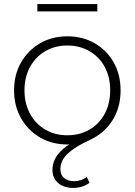

<svg xmlns="http://www.w3.org/2000/svg" viewBox="-20 -704 660 941"><path d="M339 217Q293 217 265 193Q237 169 237 128Q237 104 248 78.5Q259 53 288 27Q317 1 371 -22L366 -1Q348 2 335.5 3Q323 4 310 4Q235 4 176.5 -30Q118 -64 83.5 -124Q49 -184 49 -261Q49 -339 83.5 -398.5Q118 -458 176.5 -492Q235 -526 310 -526Q385 -526 444 -492Q503 -458 537 -398.5Q571 -339 571 -261Q571 -176 530.5 -113Q490 -50 420 -18Q358 11 327 36Q296 61 286 82.5Q276 104 276 124Q276 154 295 169Q314 184 344 184Q360 184 376.5 178.5Q393 173 405 163L419 192Q402 204 382 210.5Q362 217 339 217ZM310 -41Q370 -41 418 -68.5Q466 -96 493 -146Q520 -196 520 -261Q520 -327 493 -376.5Q466 -426 418 -453.5Q370 -481 310 -481Q250 -481 202.5 -453.5Q155 -426 127.5 -376.5Q100 -327 100 -261Q100 -196 127.5 -146Q155 -96 202.5 -68.5Q250 -41 310 -41ZM163 -648V-684H457V-648Z"/></svg>

Font: Montserrat Thin Light
Style: Regular
Weight: 300
Version: Version 9.000